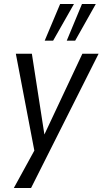

<svg xmlns="http://www.w3.org/2000/svg" viewBox="-20 -758 512 958"><path d="M49 180 157 -17V23L59 -490H139L204 -71H194L391 -490H472L135 180ZM313 -555 389 -738H458L355 -555ZM203 -555 280 -738H349L245 -555Z"/></svg>

Font: Nunito Sans 10pt Condensed
Style: Italic
Weight: 400
Width: 3
Italic angle: -9°
Designer: Vernon Adams
Foundry: Vernon Adams
Version: Version 3.101;gftools[0.9.27]